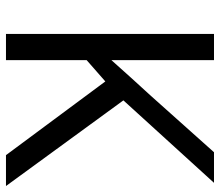

<svg xmlns="http://www.w3.org/2000/svg" viewBox="-68 -686 754 659"><g transform="rotate(90 309.5 -357.0)"><path d="M619 0H513L260 -341L187 -277V0H97V-714H187V-362Q217 -396 248 -430Q279 -464 310 -498L503 -714H608L325 -403Z"/></g></svg>

Font: Noto Sans Palmyrene
Style: Regular
Weight: 400
Designer: Monotype Design Team
Foundry: Monotype Imaging Inc.
Version: Version 2.001; ttfautohint (v1.8.4.7-5d5b)